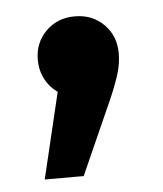

<svg xmlns="http://www.w3.org/2000/svg" viewBox="-35 -179 326 383"><g transform="rotate(-5 128.0 12.5)"><path d="M47 -67Q47 -101 70 -124Q93 -147 128 -147Q163 -147 186 -124Q209 -101 209 -66Q209 -46 203 -26Q197 -6 184 24L118 172H40L81 0Q65 -11 56 -28.5Q47 -46 47 -67Z"/></g></svg>

Font: Qnwhxotralxmqkhsjrfbfhwcoqn
Style: Regular
Weight: 500
Designer: Carrois Corporate & Edenspiekermann
Foundry: Carrois Corporate GbR & Edenspiekermann AG
Version: Version 2.001